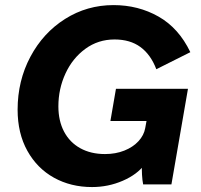

<svg xmlns="http://www.w3.org/2000/svg" viewBox="-20 -731 798 761"><path d="M49.8 -296.2Q49.8 -410.8 100.4 -505.9Q151 -601 237.9 -655.9Q324.8 -710.8 430 -710.8Q528 -710.8 608.3 -665.3Q688.6 -619.8 734.4 -524.2L599.6 -456.6Q577.4 -514.8 536.5 -544.7Q495.6 -574.6 434 -574.6Q369 -574.6 318.2 -537.4Q267.4 -500.2 239.4 -439.4Q211.4 -378.6 211.4 -309.4Q211.4 -252 233.9 -209.3Q256.4 -166.6 298.2 -143.5Q340 -120.4 396.2 -120.4Q438.4 -120.4 472.8 -134.1Q507.2 -147.8 528.9 -171.4Q550.6 -195 555.6 -223.4L566.8 -284.4L593.6 -251.4H417.6L439.6 -379H725L659.4 0H547.4Q540.8 -32.4 542.4 -89.8L554 -80Q524.4 -39.6 466.7 -14.6Q409 10.4 344.8 10.4Q260.8 10.4 194 -26.6Q127.2 -63.6 88.5 -133.1Q49.8 -202.6 49.8 -296.2Z"/></svg>

Font: Fixel Italic Variable Display Thin
Style: Italic
Weight: 100
Italic angle: -10°
Designer: AlfaBravo + MacPaw
Foundry: Kyrylo Tkachov, Marchela Mozhyna, Serhii Makarenko, Maria Weinstein, Zakhar Kryvoshyya
Version: Version 1.210;Glyphs 3.2 (3217)